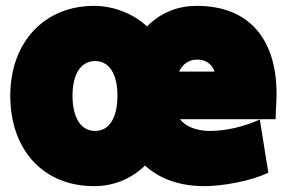

<svg xmlns="http://www.w3.org/2000/svg" viewBox="-20 -590 977 654"><path d="M15 -264C15 -80 127 44 300 44C367 44 426 20 474 -26C526 21 594 44 676 44C740 44 838 26 894 -2L865 -183C815 -160 752 -144 696 -144C648 -144 611 -160 593 -184H919C919 -210 922 -244 922 -270C922 -452 833 -570 650 -570C591 -570 531 -551 481 -500C435 -542 370 -570 300 -570C132 -570 15 -447 15 -264ZM227 -264C227 -337 255 -382 304 -382C353 -382 380 -337 380 -264C380 -190 353 -144 304 -144C255 -144 227 -190 227 -264ZM652 -387C684 -387 703 -369 711 -346H590C601 -369 620 -387 652 -387Z"/></svg>

Font: Repo ExtraBlack
Style: Regular
Weight: 400
Designer: Stefan Peev
Foundry: Context Ltd
Version: Version 001.502